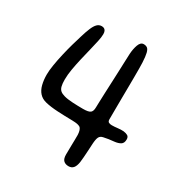

<svg xmlns="http://www.w3.org/2000/svg" viewBox="-154 -721 803 855"><g transform="rotate(30 248.0 -293.0)"><path d="M319.5 26Q303.5 26 294 17Q284.5 8 284.5 -14Q284.5 -22 284.8 -34.8Q285 -47.5 285.2 -61.8Q285.5 -76 285.8 -89.8Q286 -103.5 286 -115Q285 -139 276.5 -148.8Q268 -158.5 233 -159Q194 -159.5 156.8 -161.5Q119.5 -163.5 93 -170Q70.5 -175.5 57 -190.5Q43.5 -205.5 37.8 -228.5Q32 -251.5 32 -279.5Q32 -300.5 36.8 -329.5Q41.5 -358.5 48.8 -390Q56 -421.5 64.2 -450.5Q72.5 -479.5 79 -500.5Q87.5 -529.5 95.8 -549.2Q104 -569 113.8 -578.8Q123.5 -588.5 137 -588.5Q144.5 -588.5 149.8 -585.5Q155 -582.5 157.8 -576.2Q160.5 -570 160.5 -560.5Q160.5 -546 155.5 -522.8Q150.5 -499.5 143.5 -471.2Q136.5 -443 129.5 -412.8Q122.5 -382.5 117.5 -353.5Q112.5 -324.5 112.5 -300Q112.5 -279 115.8 -266.2Q119 -253.5 127 -246.5Q135 -239.5 149.5 -235.5Q166.5 -230.5 194.5 -229Q222.5 -227.5 248 -227.5Q277 -227.5 286 -235.2Q295 -243 295 -262Q295 -269.5 295.8 -289Q296.5 -308.5 297.5 -335.8Q298.5 -363 300 -393.5Q301.5 -424 302.5 -453.2Q303.5 -482.5 304.5 -506.2Q305.5 -530 306 -543Q307.5 -569.5 315.2 -591Q323 -612.5 339 -612.5Q350.5 -612.5 357.8 -607Q365 -601.5 369 -585.5Q373 -569.5 374.5 -538.5Q375 -526.5 375.2 -507.2Q375.5 -488 375.2 -464Q375 -440 374.8 -412.8Q374.5 -385.5 374.2 -356.8Q374 -328 373.8 -300Q373.5 -272 373.5 -246Q373.5 -236 379.2 -232.2Q385 -228.5 395.5 -228.5Q409.5 -228.5 425.2 -230.5Q441 -232.5 455 -231.5Q468 -230 476.5 -225Q485 -220 485 -206.5Q485 -187.5 473 -180.2Q461 -173 442 -171Q429.5 -170 414.5 -167.8Q399.5 -165.5 389 -163Q375 -160 369.8 -149.2Q364.5 -138.5 363 -113.5Q362.5 -98.5 361.2 -79.5Q360 -60.5 358.8 -43Q357.5 -25.5 356 -15.5Q352.5 6 343.8 16Q335 26 319.5 26Z"/></g></svg>

Font: Gluten Light
Style: Regular
Weight: 300
Designer: Tyler Finck
Foundry: Etcetera Type Company
Version: Version 1.300